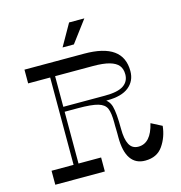

<svg xmlns="http://www.w3.org/2000/svg" viewBox="-127 -1014 1064 1128"><g transform="rotate(-15 405.0 -450.0)"><path d="M204 -650.5H234V-78.5H204ZM433 -700Q551.6 -700 610.3 -657.9Q669 -615.9 669 -531Q669 -471.5 625.1 -435.8Q581.1 -400 493.4 -400H220V-430H487.5Q565.4 -430 600.3 -453.4Q635.2 -476.9 635.2 -520.5Q635.2 -553.9 618.3 -574.6Q601.4 -595.2 564.1 -605.8Q526.8 -616.4 464.8 -616.4H70V-700ZM322 -430Q419.6 -430 461.8 -413.9Q504 -397.8 516 -356.1Q528 -314.5 528 -217.4Q528 -154.6 545.3 -122.1Q562.6 -89.6 600.4 -89.6Q676.5 -89.6 703.6 -204.8L769 -171Q762 -104 726 -52Q690 0 618 0Q560.1 0 530.1 -43.5Q500 -87 500 -173.9Q500 -184.1 500 -196Q500 -207.9 499.6 -220.9Q499 -232.8 499 -243.6Q499 -254.4 499 -263.4Q499 -322.4 487 -349.9Q475 -377.4 436.5 -388.7Q398 -400 314 -400H212V-430ZM371.4 -85.1V0H70V-85.1ZM487.8 -900 388.8 -768H320L395 -900Z"/></g></svg>

Font: Space Cowgirl
Style: Regular
Weight: 400
Designer: Valery Marier
Foundry: Valery Marier
Version: Version 1.000